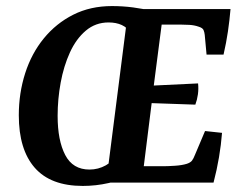

<svg xmlns="http://www.w3.org/2000/svg" viewBox="-20 -602 798 633"><path d="M661 -422 655 -487Q654 -496 651 -503Q648 -510 635 -514Q621 -519 604.5 -520Q588 -521 573 -521H513L487 -320L633 -327Q635 -309 632.5 -291Q630 -273 624 -257L480 -262L454 -54H520Q533 -54 556.5 -55.5Q580 -57 596 -62Q608 -66 613 -72.5Q618 -79 623 -92L656 -170L712 -164Q709 -125 702 -83.5Q695 -42 684 0H330L403 -572H740Q737 -536 731.5 -498.5Q726 -461 717 -422ZM414 -20Q380 -8 338 1.5Q296 11 253 11Q147 11 94.5 -49Q42 -109 42 -222Q42 -295 63 -360.5Q84 -426 124.5 -475.5Q165 -525 221.5 -553.5Q278 -582 349 -582Q385 -582 419 -577.5Q453 -573 486 -565L415 -490Q400 -511 381.5 -519.5Q363 -528 338 -528Q295 -528 263 -501Q231 -474 210.5 -429Q190 -384 180 -329.5Q170 -275 170 -220Q170 -139 195 -91Q220 -43 275 -43Q304 -43 329 -57Q354 -71 371 -98Z"/></svg>

Font: Yrsa SemiBold
Style: Italic
Weight: 600
Italic angle: -7.10001°
Version: Version 2.004